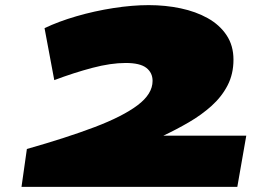

<svg xmlns="http://www.w3.org/2000/svg" viewBox="-20 -730 1090 750"><path d="M85 -148Q240 -192 349.5 -233.5Q459 -275 517.5 -319Q576 -363 576 -414Q576 -446 551.5 -465Q527 -484 471 -484Q413 -484 341 -465Q269 -446 192 -417L154 -620Q208 -646 278.5 -666.5Q349 -687 423 -698.5Q497 -710 561 -710Q626 -710 685.5 -697.5Q745 -685 791.5 -659Q838 -633 865 -592.5Q892 -552 892 -497Q892 -441 869 -396.5Q846 -352 806.5 -316.5Q767 -281 718 -252.5Q669 -224 618 -200H942L907 0H64Z"/></svg>

Font: Georama ExtraExtended Black
Style: Italic
Weight: 900
Width: 8
Italic angle: -9°
Designer: Jean-Baptiste Levee
Foundry: Production Type
Version: Version 1.000